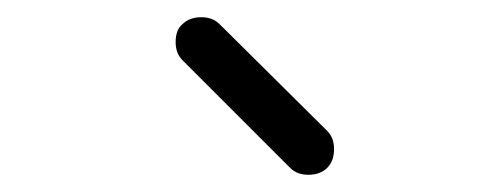

<svg xmlns="http://www.w3.org/2000/svg" viewBox="-20 -679 580 223"><path d="M192 -651Q200 -659 214 -659Q227 -659 235 -651L360 -527Q368 -519 368 -506Q368 -492 360 -484Q352 -476 338 -476Q325 -476 317 -484L192 -609Q184 -617 184 -630Q184 -644.5 192 -651Z"/></svg>

Font: IBM 3270
Style: Regular
Weight: 400
Monospace: yes
Version: Version 2.3.1